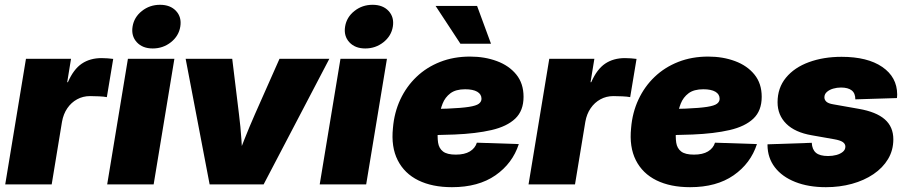

<svg xmlns="http://www.w3.org/2000/svg" viewBox="-20 -777 3820 809"><path d="M2 0 89.4 -529.3H279.3L263.2 -430.7H266.1Q290 -485.4 324.7 -508.8Q359.4 -532.2 408.2 -532.2Q421.9 -532.2 433.6 -531.2Q445.3 -530.3 457 -528.8L430.2 -367.7Q418.5 -370.1 397.5 -371.1Q376.5 -372.1 359.4 -372.1Q329.6 -372.1 304.9 -358.6Q280.3 -345.2 263.7 -321Q247.1 -296.9 241.2 -263.7L197.8 0Z M431.6 0 519 -529.3H714.8L627.4 0ZM623.5 -572.8Q580.6 -572.8 556.4 -599.1Q532.2 -625.5 538.6 -665Q544.9 -704.6 577.9 -730.7Q610.8 -756.8 654.3 -756.8Q697.8 -756.8 721.9 -730.7Q746.1 -704.6 739.7 -665Q733.4 -625.5 700.2 -599.1Q667 -572.8 623.5 -572.8Z M863.3 0 762.2 -529.3H958.5L986.8 -296.9Q993.7 -243.2 997.3 -188Q1001 -132.8 1004.4 -73.7H964.8Q987.3 -132.8 1009 -187.7Q1030.8 -242.7 1054.7 -296.9L1157.7 -529.3H1367.7L1090.8 0Z M1327.1 0 1414.6 -529.3H1610.4L1522.9 0ZM1519 -572.8Q1476.1 -572.8 1451.9 -599.1Q1427.7 -625.5 1434.1 -665Q1440.4 -704.6 1473.4 -730.7Q1506.3 -756.8 1549.8 -756.8Q1593.3 -756.8 1617.4 -730.7Q1641.6 -704.6 1635.3 -665Q1628.9 -625.5 1595.7 -599.1Q1562.5 -572.8 1519 -572.8Z M1884.3 11.7Q1801.3 11.7 1742.7 -17.1Q1684.1 -45.9 1655.8 -101.8Q1627.4 -157.7 1635.7 -237.8Q1641.1 -302.7 1666.7 -357.7Q1692.4 -412.6 1734.9 -453.1Q1777.3 -493.7 1834.5 -516.1Q1891.6 -538.6 1960.4 -538.6Q2022.5 -538.6 2073.7 -519.5Q2125 -500.5 2155.5 -462.9Q2186 -425.3 2186 -369.1Q2186 -310.5 2151.1 -277.3Q2116.2 -244.1 2051 -229Q1985.8 -213.9 1894.8 -210.2Q1803.7 -206.5 1690.9 -206.5L1709 -316.9Q1806.2 -316.9 1865.5 -319.3Q1924.8 -321.8 1955.8 -326.7Q1986.8 -331.5 1997.8 -340.1Q2008.8 -348.6 2008.8 -360.8Q2008.8 -379.9 1991 -390.4Q1973.1 -400.9 1939.9 -400.9Q1900.4 -400.9 1877.9 -384Q1855.5 -367.2 1845 -340.6Q1834.5 -314 1830.8 -285.2Q1827.1 -256.3 1825.2 -231.9Q1822.3 -200.2 1825.9 -176Q1829.6 -151.9 1846.7 -138.7Q1863.8 -125.5 1900.4 -125.5Q1937.5 -125.5 1959.7 -138.9Q1981.9 -152.3 1989.3 -175.8L2166 -169.9Q2139.6 -88.4 2067.6 -38.3Q1995.6 11.7 1884.3 11.7ZM1919.9 -592.8 1815.4 -752H1990.2L2048.8 -592.8Z M2207 0 2294.4 -529.3H2484.4L2468.3 -430.7H2471.2Q2495.1 -485.4 2529.8 -508.8Q2564.5 -532.2 2613.3 -532.2Q2627 -532.2 2638.7 -531.2Q2650.4 -530.3 2662.1 -528.8L2635.3 -367.7Q2623.5 -370.1 2602.5 -371.1Q2581.5 -372.1 2564.5 -372.1Q2534.7 -372.1 2510 -358.6Q2485.4 -345.2 2468.8 -321Q2452.1 -296.9 2446.3 -263.7L2402.8 0Z M2887.7 11.7Q2804.7 11.7 2746.1 -17.1Q2687.5 -45.9 2659.2 -101.8Q2630.9 -157.7 2639.2 -237.8Q2644.5 -302.7 2670.2 -357.7Q2695.8 -412.6 2738.3 -453.1Q2780.8 -493.7 2837.9 -516.1Q2895 -538.6 2963.9 -538.6Q3025.9 -538.6 3077.1 -519.5Q3128.4 -500.5 3158.9 -462.9Q3189.5 -425.3 3189.5 -369.1Q3189.5 -310.5 3154.5 -277.3Q3119.6 -244.1 3054.4 -229Q2989.3 -213.9 2898.2 -210.2Q2807.1 -206.5 2694.3 -206.5L2712.4 -316.9Q2809.6 -316.9 2868.9 -319.3Q2928.2 -321.8 2959.2 -326.7Q2990.2 -331.5 3001.2 -340.1Q3012.2 -348.6 3012.2 -360.8Q3012.2 -379.9 2994.4 -390.4Q2976.6 -400.9 2943.4 -400.9Q2903.8 -400.9 2881.3 -384Q2858.9 -367.2 2848.4 -340.6Q2837.9 -314 2834.2 -285.2Q2830.6 -256.3 2828.6 -231.9Q2825.7 -200.2 2829.3 -176Q2833 -151.9 2850.1 -138.7Q2867.2 -125.5 2903.8 -125.5Q2940.9 -125.5 2963.1 -138.9Q2985.4 -152.3 2992.7 -175.8L3169.4 -169.9Q3143.1 -88.4 3071 -38.3Q2999 11.7 2887.7 11.7Z M3460 11.7Q3386.2 11.7 3330.8 -10.3Q3275.4 -32.2 3244.9 -72Q3214.4 -111.8 3213.9 -165.5Q3213.9 -166.5 3213.9 -167.5Q3213.9 -168.5 3213.9 -168.9L3400.4 -175.3Q3401.9 -147 3418 -133.3Q3434.1 -119.6 3469.2 -119.6Q3487.8 -119.6 3504.2 -124Q3520.5 -128.4 3531.2 -137.2Q3542 -146 3542 -159.2Q3542 -170.9 3531 -178.5Q3520 -186 3494.6 -190.4L3400.4 -207Q3329.6 -219.2 3293 -255.6Q3256.3 -292 3256.3 -346.2Q3256.3 -406.7 3291.7 -449.7Q3327.1 -492.7 3388.4 -515.1Q3449.7 -537.6 3525.9 -537.6Q3635.3 -537.6 3697.5 -494.9Q3759.8 -452.1 3760.3 -379.4Q3760.3 -376.5 3760 -372.3Q3759.8 -368.2 3759.3 -363.8L3584 -358.4Q3584 -384.3 3568.6 -396.2Q3553.2 -408.2 3523.4 -408.2Q3506.8 -408.2 3490.7 -403.6Q3474.6 -398.9 3464.1 -389.6Q3453.6 -380.4 3453.6 -366.7Q3453.6 -356.4 3461.9 -348.6Q3470.2 -340.8 3491.2 -337.4L3598.6 -318.4Q3671.9 -305.7 3708 -274.2Q3744.1 -242.7 3744.1 -189.9Q3744.1 -144 3721.9 -106.9Q3699.7 -69.8 3660.4 -43.2Q3621.1 -16.6 3569.6 -2.4Q3518.1 11.7 3460 11.7Z"/></svg>

Font: Inter 24pt Black
Style: Italic
Weight: 900
Italic angle: -9.3988°
Designer: Rasmus Andersson
Foundry: rsms
Version: Version 4.001;git-66647c0bb